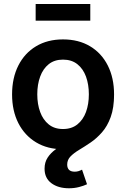

<svg xmlns="http://www.w3.org/2000/svg" viewBox="-20 -749 642 978"><path d="M300.8 11.2Q222.2 11.2 163.8 -23.9Q105.5 -59.1 73.5 -121.8Q41.5 -184.6 41.5 -268.1Q41.5 -352.1 73.5 -415.3Q105.5 -478.5 163.8 -513.4Q222.2 -548.3 300.8 -548.3Q380.4 -548.3 438.7 -513.4Q497.1 -478.5 529.1 -415.3Q561 -352.1 561 -268.1Q561 -184.6 529.1 -121.8Q497.1 -59.1 438.7 -23.9Q380.4 11.2 300.8 11.2ZM300.8 -91.8Q344.7 -91.8 374 -115.2Q403.3 -138.7 418 -178.5Q432.6 -218.3 432.6 -268.6Q432.6 -318.8 418 -358.9Q403.3 -398.9 374 -422.1Q344.7 -445.3 300.8 -445.3Q257.3 -445.3 228.3 -422.1Q199.2 -398.9 184.6 -358.9Q169.9 -318.8 169.9 -268.6Q169.9 -218.3 184.6 -178.5Q199.2 -138.7 228.3 -115.2Q257.3 -91.8 300.8 -91.8ZM331.5 210Q276.4 210 241.7 184.1Q207 158.2 207 110.4Q207 77.6 222.7 53.7Q238.3 29.8 264.4 11Q290.5 -7.8 321.5 -25.9Q352.5 -43.9 383.3 -64.7Q414.1 -85.4 440.2 -112.8Q466.3 -140.1 481.9 -178Q497.6 -215.8 497.6 -268.1H561Q561 -199.7 543.9 -152.8Q526.9 -106 499.5 -75Q472.2 -43.9 441.7 -23.2Q411.1 -2.4 383.8 13.9Q356.4 30.3 339.4 47.6Q322.3 64.9 322.3 89.4Q322.3 106.4 331.5 116Q340.8 125.5 360.8 125.5Q371.1 125.5 380.4 122.6Q389.6 119.6 397.9 115.2L423.3 189.5Q407.2 197.3 383.1 203.6Q358.9 210 331.5 210ZM439.9 -728.5V-643.6H161.6V-728.5Z"/></svg>

Font: Inter 17pt SemiBold
Style: Regular
Weight: 600
Version: Version 4.001;git-66647c0bb